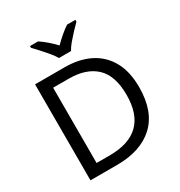

<svg xmlns="http://www.w3.org/2000/svg" viewBox="-214 -1091 1159 1237"><g transform="rotate(-30 365.0 -472.0)"><path d="M669 -364Q669 -183 570.5 -91.5Q472 0 296 0H97V-714H317Q425 -714 504 -674Q583 -634 626 -556.5Q669 -479 669 -364ZM574 -361Q574 -504 503.5 -570.5Q433 -637 304 -637H187V-77H284Q574 -77 574 -361ZM315 -784Q302 -807 280 -833.5Q258 -860 234 -886Q210 -912 192 -931V-944H252Q278 -927 306 -903Q334 -879 359 -852Q386 -879 414 -903Q442 -927 468 -944H530V-931Q511 -912 486.5 -886Q462 -860 439.5 -833.5Q417 -807 405 -784Z"/></g></svg>

Font: Noto Sans Sharada
Style: Regular
Weight: 400
Designer: Monotype Design Team
Foundry: Monotype Imaging Inc.
Version: Version 2.006; ttfautohint (v1.8.4.7-5d5b)